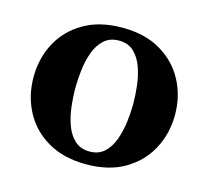

<svg xmlns="http://www.w3.org/2000/svg" viewBox="-84 -632 804 740"><g transform="rotate(15 318.0 -261.5)"><path d="M318 10.5Q227.5 10.5 164.2 -26.5Q101 -63.5 68.2 -125.5Q35.5 -187.5 35.5 -262Q35.5 -337 68.2 -398.8Q101 -460.5 164.2 -497.5Q227.5 -534.5 318 -534.5Q408.5 -534.5 471.2 -497.5Q534 -460.5 567 -398.8Q600 -337 600 -262Q600 -187.5 567 -125.5Q534 -63.5 471.2 -26.5Q408.5 10.5 318 10.5ZM318 -40.5Q354 -40.5 376.8 -61.8Q399.5 -83 411.8 -117Q424 -151 428.8 -189.2Q433.5 -227.5 433.5 -262Q433.5 -296 429 -334.5Q424.5 -373 412.2 -406.8Q400 -440.5 377.2 -461.8Q354.5 -483 318 -483Q281.5 -483 258.5 -461.8Q235.5 -440.5 223.2 -406.8Q211 -373 206.5 -334.5Q202 -296 202 -262Q202 -227.5 206.5 -189.2Q211 -151 223.2 -117Q235.5 -83 258.5 -61.8Q281.5 -40.5 318 -40.5Z"/></g></svg>

Font: Libre Caslon Text
Style: Regular
Weight: 400
Designer: Pablo Impallari, Rodrigo Fuenzalida, Katja Schimmel
Foundry: Pablo Impallari, Rodrigo Fuenzalida
Version: Version 2.000